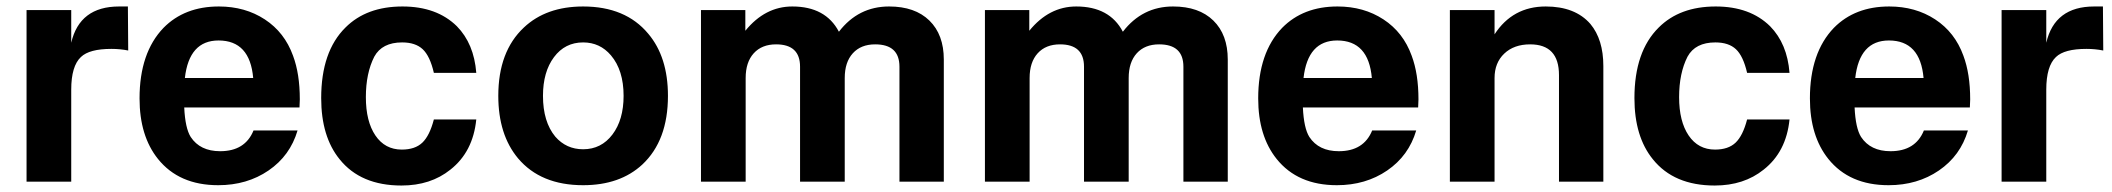

<svg xmlns="http://www.w3.org/2000/svg" viewBox="-20 -561 6522 593"><path d="M62 -530H200V-429Q226 -541 348 -541Q367 -541 375 -541L376 -405Q351 -410 324 -410Q256 -410 230 -385Q200 -357 200 -284V0H62Z M905 -229H549Q552 -165 569 -138Q598 -94 660 -94Q737 -94 763 -158H899Q876 -80 809.5 -34.5Q743 11 654 11Q533 11 468 -70Q411 -141 411 -257Q411 -398 485 -475Q550 -541 656 -541Q737 -541 798 -501Q859 -461 885 -389Q906 -333 906 -254Q906 -244 905 -229ZM762 -320Q752 -436 655 -436Q564 -436 551 -320Z M1451 -336H1320Q1308 -388 1285.5 -409Q1263 -430 1222 -430Q1160 -430 1136 -386Q1110 -335 1110 -261Q1110 -186 1139.5 -142.5Q1169 -99 1221 -99Q1262 -99 1284.5 -120.5Q1307 -142 1320 -192H1451Q1441 -92 1371 -37Q1310 12 1220 12Q1094 12 1029 -69Q972 -139 972 -258Q972 -402 1047 -476Q1112 -541 1223 -541Q1329 -541 1391 -480Q1444 -426 1451 -336Z M1781 -541Q1912 -541 1982 -457Q2043 -385 2043 -265Q2043 -127 1964 -53Q1895 11 1781 11Q1650 11 1580 -72Q1519 -145 1519 -265Q1519 -402 1598 -476Q1667 -541 1781 -541ZM1781 -430Q1725 -430 1691 -384.5Q1657 -339 1657 -265Q1657 -185 1695 -139Q1729 -100 1781 -100Q1837 -100 1871.5 -145.5Q1906 -191 1906 -265Q1906 -344 1867 -390Q1833 -430 1781 -430Z M2145 -530H2282V-466Q2343 -541 2427 -541Q2530 -541 2571 -463Q2631 -541 2726 -541Q2806 -541 2850.5 -497.5Q2895 -454 2895 -377V0H2758V-355Q2758 -424 2683 -424Q2639 -424 2614 -396.5Q2589 -369 2589 -320V0H2451V-355Q2451 -424 2377 -424Q2333 -424 2308 -396.5Q2283 -369 2283 -320V0H2145Z M3022 -530H3159V-466Q3220 -541 3304 -541Q3407 -541 3448 -463Q3508 -541 3603 -541Q3683 -541 3727.5 -497.5Q3772 -454 3772 -377V0H3635V-355Q3635 -424 3560 -424Q3516 -424 3491 -396.5Q3466 -369 3466 -320V0H3328V-355Q3328 -424 3254 -424Q3210 -424 3185 -396.5Q3160 -369 3160 -320V0H3022Z M4360 -229H4004Q4007 -165 4024 -138Q4053 -94 4115 -94Q4192 -94 4218 -158H4354Q4331 -80 4264.5 -34.5Q4198 11 4109 11Q3988 11 3923 -70Q3866 -141 3866 -257Q3866 -398 3940 -475Q4005 -541 4111 -541Q4192 -541 4253 -501Q4314 -461 4340 -389Q4361 -333 4361 -254Q4361 -244 4360 -229ZM4217 -320Q4207 -436 4110 -436Q4019 -436 4006 -320Z M4458 -530H4596V-455Q4652 -541 4754 -541Q4845 -541 4892 -487Q4932 -439 4932 -357V0H4795V-329Q4795 -424 4706 -424Q4656 -424 4626 -395.5Q4596 -367 4596 -320V0H4458Z M5507 -336H5376Q5364 -388 5341.5 -409Q5319 -430 5278 -430Q5216 -430 5192 -386Q5166 -335 5166 -261Q5166 -186 5195.5 -142.5Q5225 -99 5277 -99Q5318 -99 5340.5 -120.5Q5363 -142 5376 -192H5507Q5497 -92 5427 -37Q5366 12 5276 12Q5150 12 5085 -69Q5028 -139 5028 -258Q5028 -402 5103 -476Q5168 -541 5279 -541Q5385 -541 5447 -480Q5500 -426 5507 -336Z M6064 -229H5708Q5711 -165 5728 -138Q5757 -94 5819 -94Q5896 -94 5922 -158H6058Q6035 -80 5968.5 -34.5Q5902 11 5813 11Q5692 11 5627 -70Q5570 -141 5570 -257Q5570 -398 5644 -475Q5709 -541 5815 -541Q5896 -541 5957 -501Q6018 -461 6044 -389Q6065 -333 6065 -254Q6065 -244 6064 -229ZM5921 -320Q5911 -436 5814 -436Q5723 -436 5710 -320Z M6162 -530H6300V-429Q6326 -541 6448 -541Q6467 -541 6475 -541L6476 -405Q6451 -410 6424 -410Q6356 -410 6330 -385Q6300 -357 6300 -284V0H6162Z"/></svg>

Font: Almarai Bold
Style: Regular
Weight: 700
Designer: Boutros International 2019
Foundry: Created by Boutros International 2019
Version: Version 1.10